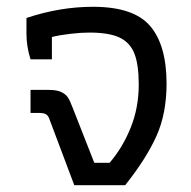

<svg xmlns="http://www.w3.org/2000/svg" viewBox="-20 -546 563 566"><path d="M126 -194Q123 -204 116.5 -208.5Q110 -213 97 -213H70V-281H123Q148 -281 161 -274.5Q174 -268 180 -259Q186 -250 194 -229L258 -66H303Q341 -110 365 -169Q389 -228 389 -297Q389 -356 376 -388.5Q363 -421 332 -435.5Q301 -450 243 -450Q220 -450 189 -446.5Q158 -443 133 -437V-371H70Q58 -409 58 -447V-493Q157 -526 254 -526Q374 -526 422.5 -469.5Q471 -413 471 -299Q471 -211 441 -144.5Q411 -78 349 0H199Z"/></svg>

Font: Athiti Medium
Style: Regular
Weight: 500
Designer: CadsonDemak Team
Foundry: CadsonDemak
Version: Version 1.033